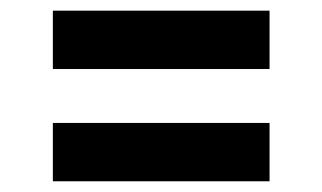

<svg xmlns="http://www.w3.org/2000/svg" viewBox="-20 -501 604 360"><path d="M485.4 -270.5V-161.1H79.1V-270.5ZM485.4 -481V-371.6H79.1V-481Z"/></svg>

Font: Ufes Sans
Style: Bold
Weight: 700
Designer: Ricardo Esteves & Filipe Motta
Foundry: ProDesignUfes - Ricardo Esteves, Filipe Motta (This is a derivative work, based on Roboto family, by Christian Robertson
Version: Version 2.0